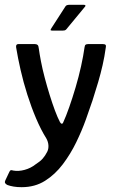

<svg xmlns="http://www.w3.org/2000/svg" viewBox="-44 -655 480 797"><path d="M148 -81Q126 -116 106 -163Q86 -210 69.5 -262Q53 -314 41.5 -364.5Q30 -415 23 -458Q21 -472 32 -472H101Q108 -472 112 -468.5Q116 -465 117 -454Q120 -432 126 -400.5Q132 -369 141.5 -333Q151 -297 162 -261.5Q173 -226 184 -196.5Q195 -167 205 -148Q209 -141 213 -141.5Q217 -142 218 -146Q230 -172 243.5 -210.5Q257 -249 270 -293Q283 -337 292.5 -380Q302 -423 307 -459Q308 -467 311.5 -469.5Q315 -472 322 -472H383Q390 -472 393.5 -469.5Q397 -467 395 -457Q390 -420 382 -385Q374 -350 363.5 -314Q353 -278 340 -238Q329 -205 312.5 -159Q296 -113 272.5 -64.5Q249 -16 217 26.5Q185 69 143 95.5Q101 122 46 122Q27 122 12.5 119.5Q-2 117 -13 113Q-28 106 -22 94L-5 58Q-2 52 1.5 51.5Q5 51 11 53Q33 57 58.5 50Q84 43 104 27Q123 15 133.5 3Q144 -9 152 -25Q158 -37 157 -52Q156 -67 148 -81ZM173 -528Q166 -528 166 -530.5Q166 -533 170 -539L228 -629Q232 -635 244 -635H304Q309 -635 310.5 -632.5Q312 -630 307 -625L231 -533Q228 -530 225 -529Q222 -528 217 -528Z"/></svg>

Font: Glory Thin Medium
Style: Regular
Weight: 500
Version: Version 1.011